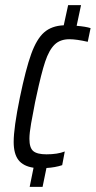

<svg xmlns="http://www.w3.org/2000/svg" viewBox="-20 -716 371 744"><path d="M331 -607 320 -554Q276 -564 249 -564Q213 -564 191.5 -543Q170 -522 155 -477Q140 -432 121 -343L116 -320Q107 -275 100.5 -237.5Q94 -200 94 -178Q94 -143 109 -130.5Q124 -118 160 -118Q203 -118 231 -129L221 -76Q194 -67 160 -65L145 8H95L110 -66Q70 -72 51.5 -96Q33 -120 33 -166Q33 -221 57 -338Q80 -449 101 -507Q122 -565 151 -590.5Q180 -616 227 -618L244 -696H294L277 -616Q313 -613 331 -607Z"/></svg>

Font: Saira Ultra Condensed
Style: Italic
Weight: 400
Width: 1
Italic angle: -12°
Designer: Hector Gatti with collaboration of the Omnibus-Type team
Foundry: Omnibus-Type
Version: Version 1.001; ttfautohint (v1.8)